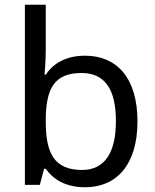

<svg xmlns="http://www.w3.org/2000/svg" viewBox="-20 -780 655 810"><path d="M173 -575V-760H85V0H148L166 -68H173C203 -25 255 10 339 10C471 10 560 -84 560 -268C560 -452 472 -545 339 -545C255 -545 203 -510 173 -465H168C170 -487 173 -530 173 -575ZM324 -472C422 -472 469 -404 469 -269C469 -136 422 -63 326 -63C208 -63 173 -135 173 -267V-271C173 -408 210 -472 324 -472Z"/></svg>

Font: Noto Sans Sunuwar
Style: Regular
Weight: 400
Designer: Anshuman Pandey
Foundry: Jamra Patel LLC
Version: Version 1.000